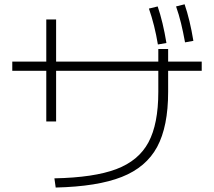

<svg xmlns="http://www.w3.org/2000/svg" viewBox="-20 -838 978 877"><path d="M703.1 -418V-514.6H236.3V-283.2H191.4V-514.6H36.1V-556.6H191.4V-749H236.3V-556.6H703.1V-614.3H748V-556.6H901.4V-514.6H748V-418Q748 -260.3 697.8 -167Q647.5 -73.7 536.1 -29.8Q424.8 14.2 234.4 18.6L228.5 -23.4Q408.7 -26.9 511 -65.4Q613.3 -104 658.2 -188Q703.1 -272 703.1 -418ZM660.2 -798.8 700.2 -808.6Q724.6 -737.3 740.2 -641.6L701.2 -634.8Q686.5 -723.6 660.2 -798.8ZM784.2 -808.6 823.2 -818.4Q847.7 -747.1 863.3 -651.4L825.2 -644.5Q816.4 -692.9 806.9 -731.9Q797.4 -771 784.2 -808.6Z"/></svg>

Font: Pretendard ExtraLight
Style: Regular
Weight: 200
Designer: Base glyphs from Inter by Rasmus Andersson; Hangeul glyphs from Noto Sans CJK(Source Han Sans) by Jang Soo-young and Kan
Foundry: Kil Hyung-jin
Version: Version 1.309